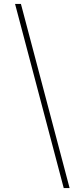

<svg xmlns="http://www.w3.org/2000/svg" viewBox="-20 -820 423 982"><path d="M306 142 57 -800H87L336 142Z"/></svg>

Font: Trispace Thin Thin
Style: Regular
Weight: 250
Version: Version 1.210